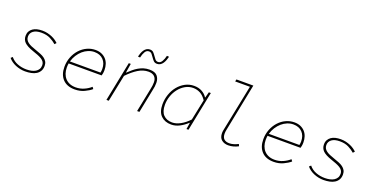

<svg xmlns="http://www.w3.org/2000/svg" viewBox="-25 -1444 4249 2177"><g transform="rotate(20 2100.0 -355.0)"><path d="M273 12Q244 12 214.5 6Q185 0 157.5 -11.5Q130 -23 107 -39.5Q84 -56 68 -76L88 -94Q121 -53 172 -33.5Q223 -14 280 -14Q312 -14 340 -20Q368 -26 389 -39Q410 -52 422 -72Q434 -92 434 -120Q434 -143 422.5 -160Q411 -177 390.5 -189.5Q370 -202 342 -213Q314 -224 281 -235Q205 -261 173.5 -292Q142 -323 142 -370Q142 -401 154.5 -423.5Q167 -446 188.5 -461Q210 -476 239 -483Q268 -490 302 -490Q336 -490 365.5 -483Q395 -476 420.5 -465Q446 -454 466 -440Q486 -426 500 -412L482 -392Q452 -419 408 -441.5Q364 -464 300 -464Q238 -464 204 -439Q170 -414 170 -372Q170 -349 179.5 -332.5Q189 -316 206.5 -303Q224 -290 248.5 -279.5Q273 -269 303 -259Q337 -247 366.5 -235.5Q396 -224 417 -208.5Q438 -193 450 -172Q462 -151 462 -122Q462 -85 447 -59.5Q432 -34 406.5 -18Q381 -2 346.5 5Q312 12 273 12Z M872 12Q778 12 727 -42Q676 -96 676 -190Q676 -254 698 -309Q720 -364 757 -404.5Q794 -445 842.5 -467.5Q891 -490 944 -490Q986 -490 1018 -476Q1050 -462 1072 -438Q1094 -414 1105 -381Q1116 -348 1116 -309Q1116 -287 1112.5 -268.5Q1109 -250 1106 -242H708Q706 -230 705 -217.5Q704 -205 704 -192Q704 -153 715.5 -120Q727 -87 748.5 -63.5Q770 -40 801.5 -27Q833 -14 874 -14Q927 -14 973.5 -34.5Q1020 -55 1054 -86L1070 -64Q1038 -36 986.5 -12Q935 12 872 12ZM940 -464Q903 -464 867.5 -449.5Q832 -435 802 -409Q772 -383 749 -347Q726 -311 714 -268H1083Q1088 -291 1088 -312Q1088 -381 1048.5 -422.5Q1009 -464 940 -464Z M1252 0 1348 -478H1372L1354 -368H1358Q1383 -392 1409 -414Q1435 -436 1464 -453Q1493 -470 1525.5 -480Q1558 -490 1596 -490Q1662 -490 1690 -457Q1718 -424 1718 -374Q1718 -350 1715.5 -330.5Q1713 -311 1708 -290L1650 0H1622L1680 -288Q1685 -311 1687.5 -330Q1690 -349 1690 -370Q1690 -415 1665 -439.5Q1640 -464 1592 -464Q1529 -464 1468.5 -426.5Q1408 -389 1346 -324L1280 0ZM1650 -580Q1623 -580 1607.5 -596Q1592 -612 1579.5 -631Q1567 -650 1553.5 -666Q1540 -682 1518 -682Q1489 -682 1472 -653Q1455 -624 1446 -582L1420 -584Q1425 -606 1433 -627.5Q1441 -649 1453 -666.5Q1465 -684 1482 -695Q1499 -706 1522 -706Q1549 -706 1564.5 -690Q1580 -674 1592.5 -655Q1605 -636 1618.5 -620Q1632 -604 1654 -604Q1682 -604 1699.5 -634Q1717 -664 1726 -704L1752 -702Q1747 -681 1739 -659.5Q1731 -638 1719 -620Q1707 -602 1690 -591Q1673 -580 1650 -580Z M2036 12Q1959 12 1912.5 -33.5Q1866 -79 1866 -170Q1866 -233 1886 -291Q1906 -349 1942 -393Q1978 -437 2027 -463.5Q2076 -490 2134 -490Q2188 -490 2228.5 -468Q2269 -446 2292 -410H2296L2314 -478H2338L2242 0H2218L2230 -78H2226Q2185 -39 2136 -13.5Q2087 12 2036 12ZM2038 -14Q2086 -14 2138 -42.5Q2190 -71 2238 -122L2290 -372Q2257 -422 2217 -443Q2177 -464 2132 -464Q2081 -464 2037.5 -439Q1994 -414 1962 -373.5Q1930 -333 1912 -281.5Q1894 -230 1894 -176Q1894 -93 1933 -53.5Q1972 -14 2038 -14Z M2724 12Q2676 12 2644 -14Q2612 -40 2612 -96Q2612 -115 2618 -142L2730 -696H2552L2558 -722H2762L2648 -150Q2642 -123 2642 -100Q2642 -55 2664.5 -34.5Q2687 -14 2728 -14Q2777 -14 2834 -44L2845 -20Q2817 -5 2786.5 3.5Q2756 12 2724 12Z M3272 12Q3178 12 3127 -42Q3076 -96 3076 -190Q3076 -254 3098 -309Q3120 -364 3157 -404.5Q3194 -445 3242.5 -467.5Q3291 -490 3344 -490Q3386 -490 3418 -476Q3450 -462 3472 -438Q3494 -414 3505 -381Q3516 -348 3516 -309Q3516 -287 3512.5 -268.5Q3509 -250 3506 -242H3108Q3106 -230 3105 -217.5Q3104 -205 3104 -192Q3104 -153 3115.5 -120Q3127 -87 3148.5 -63.5Q3170 -40 3201.5 -27Q3233 -14 3274 -14Q3327 -14 3373.5 -34.5Q3420 -55 3454 -86L3470 -64Q3438 -36 3386.5 -12Q3335 12 3272 12ZM3340 -464Q3303 -464 3267.5 -449.5Q3232 -435 3202 -409Q3172 -383 3149 -347Q3126 -311 3114 -268H3483Q3488 -291 3488 -312Q3488 -381 3448.5 -422.5Q3409 -464 3340 -464Z M3873 12Q3844 12 3814.5 6Q3785 0 3757.5 -11.5Q3730 -23 3707 -39.5Q3684 -56 3668 -76L3688 -94Q3721 -53 3772 -33.5Q3823 -14 3880 -14Q3912 -14 3940 -20Q3968 -26 3989 -39Q4010 -52 4022 -72Q4034 -92 4034 -120Q4034 -143 4022.5 -160Q4011 -177 3990.5 -189.5Q3970 -202 3942 -213Q3914 -224 3881 -235Q3805 -261 3773.5 -292Q3742 -323 3742 -370Q3742 -401 3754.5 -423.5Q3767 -446 3788.5 -461Q3810 -476 3839 -483Q3868 -490 3902 -490Q3936 -490 3965.5 -483Q3995 -476 4020.5 -465Q4046 -454 4066 -440Q4086 -426 4100 -412L4082 -392Q4052 -419 4008 -441.5Q3964 -464 3900 -464Q3838 -464 3804 -439Q3770 -414 3770 -372Q3770 -349 3779.5 -332.5Q3789 -316 3806.5 -303Q3824 -290 3848.5 -279.5Q3873 -269 3903 -259Q3937 -247 3966.5 -235.5Q3996 -224 4017 -208.5Q4038 -193 4050 -172Q4062 -151 4062 -122Q4062 -85 4047 -59.5Q4032 -34 4006.5 -18Q3981 -2 3946.5 5Q3912 12 3873 12Z"/></g></svg>

Font: Source Code Pro ExtraLight
Style: Italic
Weight: 200
Italic angle: -11°
Monospace: yes
Designer: Paul D. Hunt, Teo Tuominen
Foundry: Adobe Systems Incorporated
Version: Version 1.050;PS 1.000;hotconv 16.6.51;makeotf.lib2.5.65220